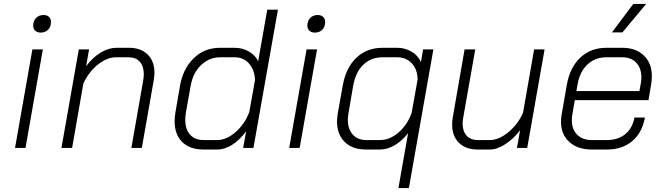

<svg xmlns="http://www.w3.org/2000/svg" viewBox="-20 -749 3360 972"><path d="M148 -619Q148 -643 162.5 -658Q177 -673 201 -673Q218 -673 228 -663.5Q238 -654 238 -638Q238 -613 223.5 -598.5Q209 -584 186 -584Q169 -584 158.5 -593.5Q148 -603 148 -619ZM144 -499H197L109 0H56Z M379 -499H431L416 -414Q450 -459 490 -483Q530 -507 569 -507H634Q693 -507 727.5 -473Q762 -439 762 -380Q762 -369 758 -341L698 0H645L705 -342Q708 -359 708 -374Q708 -413 688 -436Q668 -459 632 -459H567Q522 -459 475.5 -422Q429 -385 402 -326L345 0H291Z M864 -135Q864 -158 868 -179L891 -313Q906 -401 960.5 -454Q1015 -507 1093 -507H1169Q1207 -507 1239.5 -488.5Q1272 -470 1287 -439L1333 -700H1387L1263 0H1211L1226 -84Q1193 -40 1155.5 -16Q1118 8 1079 8H1010Q941 8 902.5 -30Q864 -68 864 -135ZM1079 -40Q1127 -40 1173.5 -81Q1220 -122 1242 -182L1271 -344Q1269 -395 1241 -427Q1213 -459 1168 -459H1094Q1039 -459 997.5 -419Q956 -379 945 -313L921 -179Q918 -160 918 -142Q918 -94 942.5 -67Q967 -40 1011 -40Z M1536 -619Q1536 -643 1550.5 -658Q1565 -673 1589 -673Q1606 -673 1616 -663.5Q1626 -654 1626 -638Q1626 -613 1611.5 -598.5Q1597 -584 1574 -584Q1557 -584 1546.5 -593.5Q1536 -603 1536 -619ZM1532 -499H1585L1497 0H1444Z M2046 -75Q2016 -36 1978.5 -14Q1941 8 1904 8H1832Q1764 8 1725 -30.5Q1686 -69 1686 -135Q1686 -147 1690 -175L1715 -315Q1731 -406 1784 -456.5Q1837 -507 1916 -507H1991Q2030 -507 2063 -488Q2096 -469 2111 -435L2122 -499H2174L2050 203H1997ZM1903 -40Q1954 -40 1998.5 -79Q2043 -118 2064 -178L2094 -346Q2094 -396 2065.5 -427.5Q2037 -459 1991 -459H1916Q1858 -459 1819 -421Q1780 -383 1768 -315L1744 -175Q1741 -157 1741 -142Q1741 -95 1766 -67.5Q1791 -40 1834 -40Z M2269 -118Q2269 -136 2272 -154L2332 -499H2386L2325 -153Q2322 -138 2322 -124Q2322 -85 2342 -62.5Q2362 -40 2398 -40H2460Q2506 -40 2555 -81Q2604 -122 2628 -179L2684 -499H2737L2649 0H2597L2613 -90Q2580 -46 2538 -19Q2496 8 2461 8H2398Q2338 8 2303.5 -26Q2269 -60 2269 -118Z M2820 -132Q2820 -149 2823 -167L2850 -322Q2866 -409 2918.5 -458Q2971 -507 3050 -507H3131Q3199 -507 3239.5 -468Q3280 -429 3280 -364Q3280 -346 3277 -326L3263 -242H2890L2877 -167Q2875 -157 2875 -139Q2875 -94 2902 -67Q2929 -40 2976 -40H3052Q3109 -40 3145.5 -70Q3182 -100 3192 -154H3245Q3231 -77 3180.5 -34.5Q3130 8 3052 8H2976Q2904 8 2862 -30.5Q2820 -69 2820 -132ZM3217 -288 3224 -326Q3227 -343 3227 -357Q3227 -404 3201 -431.5Q3175 -459 3131 -459H3050Q2993 -459 2954 -422.5Q2915 -386 2904 -322L2898 -288ZM3186 -729H3251L3131 -585H3078Z"/></svg>

Font: Bai Jamjuree Light
Style: Italic
Weight: 300
Italic angle: -10°
Version: Version 1.000; ttfautohint (v1.6)